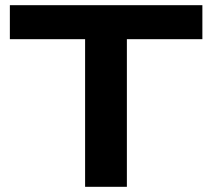

<svg xmlns="http://www.w3.org/2000/svg" viewBox="-20 -720 818 740"><path d="M760 -569H469V0H308V-569H18V-700H760Z"/></svg>

Font: Georama Extended SemiBold
Style: Regular
Weight: 600
Width: 7
Designer: Jean-Baptiste Levee
Foundry: Production Type
Version: Version 1.000